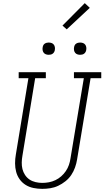

<svg xmlns="http://www.w3.org/2000/svg" viewBox="-20 -1195 665 1223"><path d="M249 8Q221 8 193.5 2.5Q166 -3 143.5 -17Q121 -31 105.5 -52.5Q90 -74 83 -100Q76 -126 76 -154.5Q76 -183 81 -211L161 -697H99V-735H272V-697H204L123 -204Q119 -182 118.5 -160Q118 -138 123 -118Q128 -98 139.5 -80.5Q151 -63 168 -51.5Q185 -40 206.5 -35Q228 -30 249 -30Q271 -30 292 -34Q313 -38 333 -47.5Q353 -57 370 -72Q387 -87 399.5 -105.5Q412 -124 419 -144.5Q426 -165 429 -186L514 -697H451V-735H625V-697H557L471 -179Q467 -154 458 -128.5Q449 -103 434 -80.5Q419 -58 397 -40.5Q375 -23 350.5 -11.5Q326 0 300 4Q274 8 249 8ZM490 -846Q481 -846 472.5 -849Q464 -852 458.5 -859Q453 -866 451.5 -875.5Q450 -885 452 -895Q453 -901 456 -907Q459 -913 465 -917Q471 -921 477.5 -922.5Q484 -924 490 -924Q500 -924 508.5 -921Q517 -918 522.5 -911Q528 -904 529.5 -894.5Q531 -885 529 -875Q528 -869 524.5 -863Q521 -857 515.5 -853Q510 -849 503.5 -847.5Q497 -846 490 -846ZM290 -846Q281 -846 272.5 -849Q264 -852 258.5 -859Q253 -866 251.5 -875.5Q250 -885 252 -895Q253 -901 256 -907Q259 -913 265 -917Q271 -921 277.5 -922.5Q284 -924 290 -924Q300 -924 308.5 -921Q317 -918 322.5 -911Q328 -904 329.5 -894.5Q331 -885 329 -875Q328 -869 324.5 -863Q321 -857 315.5 -853Q310 -849 303.5 -847.5Q297 -846 290 -846ZM405 -1008 378 -1032 520 -1175 552 -1145Z"/></svg>

Font: Iosevka Slab XLtExObl
Style: Regular
Weight: 200
Width: 7
Italic angle: -9°
Monospace: yes
Designer: Belleve Invis
Foundry: Belleve Invis
Version: Version 11.1.1; ttfautohint (v1.8.3)